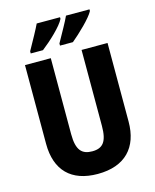

<svg xmlns="http://www.w3.org/2000/svg" viewBox="-136 -1114 903 1121"><g transform="rotate(-15 316.0 -553.5)"><path d="M515 -1014V-1024H373C359 -992 326 -935 294 -877V-864H372C418 -902 496 -976 515 -1014ZM337 -1014V-1024H196C181 -992 150 -936 117 -877V-864H191C244 -905 318 -974 337 -1014ZM566 -332V-807H409V-348C409 -253 381 -219 317 -219C255 -219 223 -250 223 -347V-807H67V-331C67 -171 154 -83 314 -83C480 -83 566 -176 566 -332Z"/></g></svg>

Font: Noto Sans Kannada UI Condensed ExtraBold
Style: Regular
Weight: 800
Width: 3
Designer: Jelle Bosma - Monotype Design Team
Foundry: Monotype Imaging Inc.
Version: Version 2.005